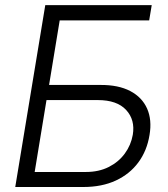

<svg xmlns="http://www.w3.org/2000/svg" viewBox="-20 -748 671 768"><path d="M41 0 161.1 -727.5H586.9L576.7 -666.5H218.8L176.3 -408.2H381.3Q453.6 -408.7 501 -383.8Q548.3 -358.9 568.4 -313.7Q588.4 -268.6 578.1 -208Q567.9 -145 533.4 -98.4Q499 -51.8 443.4 -25.9Q387.7 0 313.5 0ZM118.7 -60.1H323.7Q375.5 -60.1 415 -80.1Q454.6 -100.1 479.2 -133.8Q503.9 -167.5 511.2 -209Q521 -268.6 484.6 -308.1Q448.2 -347.7 371.1 -347.7H166Z"/></svg>

Font: Inter 24pt Light
Style: Italic
Weight: 300
Italic angle: -9.3988°
Designer: Rasmus Andersson
Foundry: rsms
Version: Version 4.001;git-66647c0bb